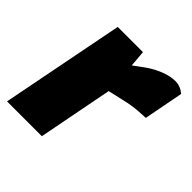

<svg xmlns="http://www.w3.org/2000/svg" viewBox="-147 -647 764 764"><g transform="rotate(45 234.5 -265.5)"><path d="M0 0 102 -521H244L252 -424L210 -423L296 -486Q328 -508 359.5 -519.5Q391 -531 417 -531Q445 -531 469 -511L437 -344Q418 -343 400 -342Q382 -341 363 -338Q344 -335 323 -330L257 -315L196 0Z"/></g></svg>

Font: REM ExtraBold
Style: Italic
Weight: 800
Italic angle: -11°
Designer: Octavio Pardo
Foundry: Ashler Design
Version: Version 1.005;gftools[0.9.28]